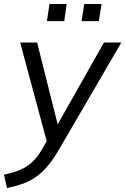

<svg xmlns="http://www.w3.org/2000/svg" viewBox="-46 -715 628 962"><path d="M-11 227 -26 160Q23 150 57 135Q91 120 116 96.5Q141 73 163 36L188 -8L55 -502H140L243 -92L475 -502H562L245 42Q207 106 168.5 143Q130 180 86 198.5Q42 217 -11 227ZM363 -609 376 -695H463L449 -609ZM189 -609 202 -695H288L276 -609Z"/></svg>

Font: Mulish
Style: Italic
Weight: 400
Italic angle: -9°
Designer: Vernon Adams
Foundry: Vernon Adams
Version: Version 3.603; ttfautohint (v1.8.3)